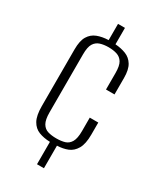

<svg xmlns="http://www.w3.org/2000/svg" viewBox="-182 -711 705 840"><g transform="rotate(30 171.0 -291.5)"><path d="M155 63V-50Q123 -51 98.5 -60.5Q74 -70 60 -95Q46 -120 46 -168V-454Q46 -498 60 -521Q74 -544 98.5 -553.5Q123 -563 155 -564V-646H190V-563Q220 -561 244 -551.5Q268 -542 282 -519Q296 -496 296 -454V-371H253V-454Q253 -491 242.5 -508Q232 -525 213.5 -531Q195 -537 171 -537Q147 -537 128.5 -531Q110 -525 99.5 -508Q89 -491 89 -454V-161Q89 -124 99.5 -106Q110 -88 128.5 -82.5Q147 -77 171 -77Q196 -77 214 -82.5Q232 -88 242.5 -106Q253 -124 253 -161V-229H296V-168Q296 -121 281.5 -96Q267 -71 243.5 -61.5Q220 -52 190 -51V63Z"/></g></svg>

Font: Alumni Sans Thin Light
Style: Regular
Weight: 300
Version: Version 1.018